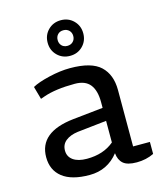

<svg xmlns="http://www.w3.org/2000/svg" viewBox="-113 -831 788 927"><g transform="rotate(-15 281.0 -368.0)"><path d="M542 -68V-8Q503 11 456 11Q409 11 388.5 -7Q368 -25 365 -59Q310 11 220.5 11Q131 11 85 -25Q39 -61 39 -126Q39 -251 213 -270L364 -286V-315Q364 -373 340 -403Q316 -433 264 -433Q168 -433 108 -412L88 -405L70 -469Q98 -485 155 -498.5Q212 -512 261 -512Q368 -512 413 -469.5Q458 -427 458 -350V-68ZM228 -68Q311 -68 364 -113V-221L218 -205Q180 -200 157.5 -182Q135 -164 135 -133.5Q135 -103 159.5 -85.5Q184 -68 228 -68ZM341.5 -594.5Q316 -569 278 -569Q240 -569 214.5 -594.5Q189 -620 189 -658Q189 -696 214.5 -721.5Q240 -747 278 -747Q316 -747 341.5 -721.5Q367 -696 367 -658Q367 -620 341.5 -594.5ZM306 -630Q317 -641 317 -658Q317 -675 306 -686Q295 -697 277.5 -697Q260 -697 249.5 -686Q239 -675 239 -658Q239 -641 249.5 -630Q260 -619 277.5 -619Q295 -619 306 -630Z"/></g></svg>

Font: Belgrano
Style: Regular
Weight: 400
Designer: Daniel Hernandez
Foundry: Daniel Hernndez
Version: Version 1.003